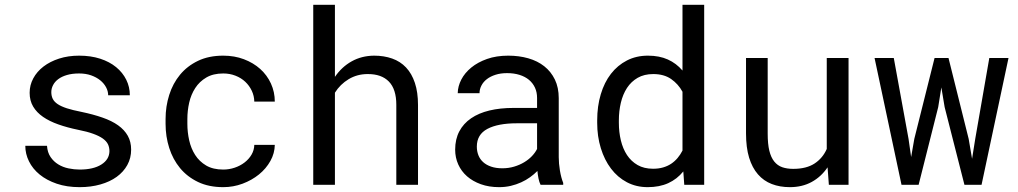

<svg xmlns="http://www.w3.org/2000/svg" viewBox="-20 -770 4241 800"><path d="M436 -140.1Q436 -156.2 429.7 -169.2Q423.3 -182.1 408.2 -192.9Q393.1 -203.6 368.2 -212.6Q343.3 -221.7 306.2 -229Q260.7 -238.3 223.4 -251.5Q186 -264.6 159.4 -283Q132.8 -301.3 118.2 -325.9Q103.5 -350.6 103.5 -383.3Q103.5 -415.5 118.7 -443.6Q133.8 -471.7 161.1 -492.7Q188.5 -513.7 226.3 -525.9Q264.2 -538.1 309.6 -538.1Q358.4 -538.1 397.5 -525.4Q436.5 -512.7 463.9 -490.2Q491.2 -467.8 506.1 -437.7Q521 -407.7 521 -373H430.7Q430.7 -390.1 421.9 -406.5Q413.1 -422.9 397.5 -435.5Q381.8 -448.2 359.6 -456.1Q337.4 -463.9 309.6 -463.9Q280.8 -463.9 259 -457.5Q237.3 -451.2 222.9 -440.4Q208.5 -429.7 201.2 -415.5Q193.8 -401.4 193.8 -386.2Q193.8 -370.6 199.7 -358.4Q205.6 -346.2 220 -336.4Q234.4 -326.7 258.5 -318.8Q282.7 -311 319.8 -303.7Q368.7 -293.5 407.2 -280Q445.8 -266.6 472.2 -247.8Q498.5 -229 512.5 -204.1Q526.4 -179.2 526.4 -146.5Q526.4 -111.3 510.5 -82.5Q494.6 -53.7 466.3 -33.2Q438 -12.7 398.4 -1.5Q358.9 9.8 312 9.8Q258.3 9.8 216.3 -4.6Q174.3 -19 145.3 -42.7Q116.2 -66.4 100.8 -97.7Q85.4 -128.9 85.4 -162.6H175.8Q177.7 -134.8 190.7 -115.7Q203.6 -96.7 222.9 -85Q242.2 -73.2 265.6 -68.4Q289.1 -63.5 312 -63.5Q369.1 -63.5 402.3 -84.5Q435.5 -105.5 436 -140.1Z M910.2 -63.5Q934.6 -63.5 957.8 -71.3Q981 -79.1 999 -93Q1017.1 -106.9 1028.1 -125.7Q1039.1 -144.5 1039.6 -166.5H1125Q1124.5 -131.3 1106.7 -99.4Q1088.9 -67.4 1059.1 -43.2Q1029.3 -19 990.7 -4.6Q952.1 9.8 910.2 9.8Q850.1 9.8 805.2 -11.7Q760.3 -33.2 730.2 -69.6Q700.2 -106 685.1 -153.6Q669.9 -201.2 669.9 -253.9V-274.4Q669.9 -326.7 685.1 -374.5Q700.2 -422.4 730.2 -458.7Q760.3 -495.1 805.2 -516.6Q850.1 -538.1 910.2 -538.1Q957 -538.1 996.3 -523.2Q1035.6 -508.3 1064.2 -482.7Q1092.8 -457 1108.9 -421.9Q1125 -386.7 1125 -346.7H1039.6Q1039.1 -370.6 1029.1 -391.8Q1019 -413.1 1002 -429.2Q984.9 -445.3 961.2 -454.6Q937.5 -463.9 910.2 -463.9Q868.2 -463.9 839.6 -447Q811 -430.2 793.5 -403.1Q775.9 -376 768.3 -342.3Q760.7 -308.6 760.7 -274.4V-253.9Q760.7 -219.2 768.3 -185.3Q775.9 -151.4 793.2 -124.3Q810.5 -97.2 839.1 -80.3Q867.7 -63.5 910.2 -63.5Z M1375.5 -449.7Q1403.8 -491.2 1445.3 -514.4Q1486.8 -537.6 1538.6 -538.1Q1580.1 -538.1 1614 -526.1Q1647.9 -514.2 1671.9 -488.8Q1695.8 -463.4 1708.7 -424.6Q1721.7 -385.7 1721.7 -332.5V0H1631.3V-333.5Q1631.3 -398.4 1600.3 -430.2Q1569.3 -461.9 1511.7 -461.4Q1468.3 -461.4 1432.9 -440.2Q1397.5 -418.9 1375.5 -383.8V0H1285.2V-750H1375.5Z M2232.4 0Q2227.1 -10.3 2223.9 -25.6Q2220.7 -41 2219.2 -57.6Q2205.6 -43.9 2188.7 -31.7Q2171.9 -19.5 2151.6 -10.3Q2131.3 -1 2108.4 4.4Q2085.4 9.8 2059.6 9.8Q2017.6 9.8 1983.6 -2.4Q1949.7 -14.6 1926 -35.4Q1902.3 -56.2 1889.4 -84.7Q1876.5 -113.3 1876.5 -146.5Q1876.5 -189.9 1893.8 -222.7Q1911.1 -255.4 1942.9 -277.1Q1974.6 -298.8 2019.3 -309.6Q2064 -320.3 2119.1 -320.3H2217.8V-361.8Q2217.8 -385.7 2209 -404.8Q2200.2 -423.8 2184.1 -437.3Q2168 -450.7 2144.8 -458Q2121.6 -465.3 2092.8 -465.3Q2065.9 -465.3 2044.7 -458.5Q2023.4 -451.7 2008.8 -440.4Q1994.1 -429.2 1986.1 -413.8Q1978 -398.4 1978 -381.8H1887.2Q1887.7 -410.6 1902.1 -438.5Q1916.5 -466.3 1943.6 -488.5Q1970.7 -510.7 2009.5 -524.4Q2048.3 -538.1 2097.7 -538.1Q2142.6 -538.1 2181.2 -527.1Q2219.7 -516.1 2247.8 -493.9Q2275.9 -471.7 2292 -438.5Q2308.1 -405.3 2308.1 -360.8V-115.2Q2308.1 -88.9 2313 -59.3Q2317.9 -29.8 2326.7 -7.8V0ZM2072.8 -68.8Q2099.1 -68.8 2122.1 -75.7Q2145 -82.5 2163.8 -93.8Q2182.6 -105 2196.3 -119.4Q2210 -133.8 2217.8 -149.4V-256.3H2133.8Q2054.7 -256.3 2010.7 -232.9Q1966.8 -209.5 1966.8 -159.2Q1966.8 -139.6 1973.4 -123Q1980 -106.4 1993.2 -94.5Q2006.3 -82.5 2026.4 -75.7Q2046.4 -68.8 2072.8 -68.8Z M2468.3 -268.6Q2468.3 -327.6 2483.2 -377.2Q2498 -426.8 2525.6 -462.4Q2553.2 -498 2592.3 -518.1Q2631.3 -538.1 2679.7 -538.1Q2727.1 -538.1 2762.5 -522.2Q2797.9 -506.3 2823.7 -476.1V-750H2914.1V0H2831.1L2827.1 -55.7Q2800.8 -23.4 2764.2 -6.8Q2727.5 9.8 2678.7 9.8Q2630.9 9.8 2592 -10.7Q2553.2 -31.2 2525.9 -67.4Q2498.5 -103.5 2483.4 -152.6Q2468.3 -201.7 2468.3 -258.3ZM2558.6 -258.3Q2558.6 -219.7 2566.9 -185.1Q2575.2 -150.4 2592.5 -124Q2609.9 -97.7 2636.7 -82.3Q2663.6 -66.9 2701.2 -66.9Q2724.1 -66.9 2742.7 -72.3Q2761.2 -77.6 2776.4 -87.6Q2791.5 -97.7 2803.2 -111.6Q2814.9 -125.5 2823.7 -142.6V-387.7Q2806.2 -419.9 2776.4 -440.7Q2746.6 -461.4 2702.1 -461.4Q2664.1 -461.4 2637 -445.8Q2609.9 -430.2 2592.5 -403.6Q2575.2 -377 2566.9 -342Q2558.6 -307.1 2558.6 -268.6Z M3428.2 -72.8Q3401.9 -33.7 3362.3 -12Q3322.8 9.8 3271 9.8Q3229.5 9.8 3195.8 -3.2Q3162.1 -16.1 3138.2 -43.5Q3114.3 -70.8 3101.3 -113Q3088.4 -155.3 3088.4 -214.4V-528.3H3178.7V-213.4Q3178.7 -170.4 3185.5 -142.1Q3192.4 -113.8 3206.1 -96.9Q3219.7 -80.1 3239.5 -73.2Q3259.3 -66.4 3285.2 -66.4Q3340.3 -66.4 3374.3 -88.9Q3408.2 -111.3 3424.8 -149.4V-528.3H3515.6V0H3433.6Z M3765.6 -191.4 3776.4 -115.7 3789.6 -191.4 3874 -528.3H3932.1L4016.1 -191.4L4030.3 -108.4L4043.5 -191.4L4102.1 -528.3H4182.1L4069.8 0H3998.5L3916 -323.7L3902.3 -405.8L3889.2 -323.7L3807.6 0H3736.3L3624 -528.3H3704.1Z"/></svg>

Font: Roboto Mono
Style: Regular
Weight: 400
Designer: Google
Version: Version 2.000985; 2015; ttfautohint (v1.3)